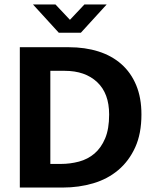

<svg xmlns="http://www.w3.org/2000/svg" viewBox="-20 -842 694 862"><path d="M289 -630Q362 -630 422 -611Q482 -592 525 -554Q568 -516 591.5 -459.5Q615 -403 615 -328Q615 -242 587 -180.5Q559 -119 511 -78.5Q463 -38 398.5 -19Q334 0 262 0H69V-630ZM206 -106H253Q295 -106 334.5 -116.5Q374 -127 404 -152.5Q434 -178 452 -220.5Q470 -263 470 -328Q470 -423 416 -473.5Q362 -524 271 -524H206ZM128 -822H229L294 -753L359 -822H459L343 -695H244Z"/></svg>

Font: Mukta Malar
Style: Bold
Weight: 700
Designer: Aadarsh Rajan, Girish Dalvi, Yashodeep Gholap
Foundry: Ek Type
Version: Version 2.538;PS 1.000;hotconv 16.6.51;makeotf.lib2.5.65220;